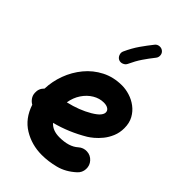

<svg xmlns="http://www.w3.org/2000/svg" viewBox="-280 -980 1141 1141"><g transform="rotate(45 291.0 -409.0)"><path d="M531.2 -8.8Q481 37.1 422.9 52Q364.7 66.9 310.1 66.9Q225.6 66.9 156.7 24.9Q87.9 -17.1 59.1 -104.5Q43 -113.3 32 -129.2Q21 -145 20 -165Q17.6 -199.7 43 -224.1Q44.9 -285.6 67.1 -345.9Q89.4 -406.2 129.9 -455.3Q170.4 -504.4 227.5 -533.7Q284.7 -563 355.5 -563Q386.7 -563 419.9 -552.7Q453.1 -542.5 481.4 -521.2Q509.8 -500 527.3 -468.3Q544.9 -436.5 544.9 -393.1Q544.9 -355 531.5 -323Q518.1 -291 498.3 -266.6Q478.5 -242.2 458.5 -225.6Q438.5 -209 424.8 -200.7Q376.5 -171.9 325.9 -150.6Q275.4 -129.4 222.7 -115.7Q252.4 -81.5 310.1 -81.5Q390.1 -81.5 431.6 -119.1Q454.6 -139.6 485.4 -138.2Q516.1 -136.7 536.6 -113.8Q557.1 -91.3 555.7 -60.3Q554.2 -29.3 531.2 -8.8ZM351.1 -414.6Q314.9 -414.6 281.7 -394.8Q248.5 -375 225.1 -340.1Q201.7 -305.2 194.3 -259.8Q278.8 -279.3 343.3 -317.4Q376.5 -337.4 388.7 -352.8Q400.9 -368.2 400.9 -380.9Q400.9 -396.5 387.5 -405.5Q374 -414.6 351.1 -414.6ZM376 -877Q388.7 -867.2 390.1 -850.8Q391.6 -834.5 381.8 -822.3Q354.5 -788.1 331.8 -754.6Q309.1 -721.2 289.1 -677.7Q282.7 -663.6 266.8 -657.5Q251 -651.4 236.8 -657.7Q223.1 -664.1 217 -679.9Q210.9 -695.8 217.3 -710Q240.2 -760.3 266.8 -798.3Q293.5 -836.4 320.8 -870.6Q330.6 -883.3 347.2 -885Q363.8 -886.7 376 -877Z"/></g></svg>

Font: Mikhak-DS1-FD ExtraBold
Style: Regular
Weight: 800
Designer: Amin Abedi
Version: Version 3.2